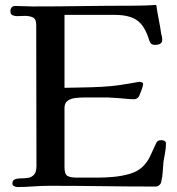

<svg xmlns="http://www.w3.org/2000/svg" viewBox="-20 -753 714 774"><path d="M649 -174Q649 -156 645.5 -137.5Q642 -119 639 -101Q637 -81 636 -60.5Q635 -40 630 -20Q629 -13 622.5 -7Q616 -1 608 -1Q501 -1 394 -2.5Q287 -4 180 -4Q147 -4 114.5 -1.5Q82 1 50 1Q44 1 37 -2.5Q30 -6 30 -13Q30 -26 40 -30Q50 -34 64.5 -34Q79 -34 93 -36Q107 -38 117 -48.5Q127 -59 127 -84L126 -653Q126 -676 113 -682.5Q100 -689 81 -689Q73 -689 64.5 -688.5Q56 -688 48 -688Q38 -688 30 -692Q22 -696 22 -707Q22 -729 43 -729Q60 -729 77 -728Q94 -727 111 -727Q212 -727 312.5 -728.5Q413 -730 514 -730Q562 -730 610 -733Q614 -704 620 -674.5Q626 -645 630 -615Q632 -610 633 -604Q634 -598 634 -593Q634 -581 625.5 -576.5Q617 -572 606 -572Q596 -572 591 -575.5Q586 -579 582 -589Q565 -647 534 -670Q503 -693 442 -693H240V-399Q278 -400 315 -400.5Q352 -401 389 -403Q428 -405 465 -410.5Q502 -416 540 -423Q541 -423 541.5 -423Q542 -423 543 -423Q546 -423 551.5 -421Q557 -419 557 -415Q557 -408 550.5 -390Q544 -372 541 -366Q534 -353 520 -353Q512 -353 503.5 -353.5Q495 -354 487 -355Q469 -357 451 -358Q433 -359 415 -360Q390 -360 366 -360Q342 -360 317 -360Q303 -360 284.5 -358Q266 -356 253 -347Q240 -338 240 -318V-79Q240 -50 252.5 -43.5Q265 -37 290 -37H377Q404 -37 437.5 -40Q471 -43 502.5 -52Q534 -61 554 -80Q575 -100 586.5 -126Q598 -152 610 -177Q615 -188 630 -188Q637 -188 643 -185Q649 -182 649 -174Z"/></svg>

Font: Kaisei HarunoUmi Medium
Style: Regular
Weight: 500
Designer: Font-Kai, 金井和夫
Foundry: KAZUO KANAI
Version: Version 5.003